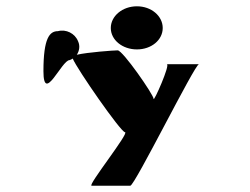

<svg xmlns="http://www.w3.org/2000/svg" viewBox="-20 -776 793 610"><path d="M118 -550C118 -444 176 -585 201 -585C205 -586 208 -588 211 -590C225 -556 364 -356 377 -356C393 -356 257 -186 271 -186H394C408 -186 599 -572 612 -572H510C522 -572 468 -450 468 -462C468 -475 370 -616 354 -616C342 -616 258 -610 224 -602C232 -614 235 -630 228 -645C218 -670 190 -684 164 -677C138 -677 118 -656 118 -550ZM332 -687C332 -649 369 -619 415 -619C461 -619 497 -649 497 -687C497 -725 461 -756 415 -756C369 -756 332 -725 332 -687Z"/></svg>

Font: Ampere
Style: Ext
Weight: 400
Version: Version 1